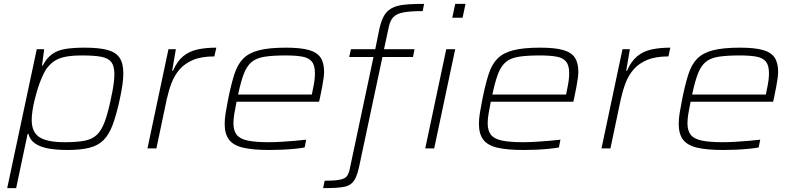

<svg xmlns="http://www.w3.org/2000/svg" viewBox="-20 -763 4081 987"><path d="M17 204 169 -510H207L196 -426H200Q219 -464 247.5 -484.5Q276 -505 317 -511.5Q358 -518 416 -518Q488 -518 531.5 -506.5Q575 -495 594.5 -466.5Q614 -438 614 -386Q614 -361 609.5 -328Q605 -295 596 -254Q579 -175 560 -123.5Q541 -72 513 -43.5Q485 -15 440 -3.5Q395 8 327 8Q269 8 227 0Q185 -8 159.5 -26Q134 -44 126 -75H122L63 204ZM312 -32Q375 -32 414.5 -39.5Q454 -47 478 -70Q502 -93 518.5 -137.5Q535 -182 550 -255Q559 -295 563.5 -326.5Q568 -358 568 -381Q568 -423 552.5 -443.5Q537 -464 501 -471Q465 -478 403 -478Q350 -478 315.5 -471Q281 -464 258.5 -448.5Q236 -433 217 -407Q206 -389 195 -364Q184 -339 175 -310Q166 -281 158.5 -251.5Q151 -222 147 -194.5Q143 -167 143 -146Q143 -84 182.5 -58Q222 -32 312 -32Z M738 0 846 -510H884L865 -399H869Q891 -449 922.5 -474.5Q954 -500 996.5 -509Q1039 -518 1092 -518L1082 -473Q1016 -473 973 -455Q930 -437 903.5 -406.5Q877 -376 862 -336.5Q847 -297 837 -252L784 0Z M1365 8Q1279 8 1229 -4Q1179 -16 1157 -45.5Q1135 -75 1135 -126Q1135 -152 1140 -183Q1145 -214 1153 -254Q1168 -329 1184.5 -380.5Q1201 -432 1230 -461.5Q1259 -491 1311 -504.5Q1363 -518 1449 -518Q1525 -518 1567.5 -506Q1610 -494 1628 -467Q1646 -440 1646 -394Q1646 -381 1643.5 -361.5Q1641 -342 1636 -315.5Q1631 -289 1624 -256L1620 -240H1196Q1189 -206 1184.5 -178.5Q1180 -151 1180 -129Q1180 -92 1196.5 -70.5Q1213 -49 1253 -40.5Q1293 -32 1360 -32Q1391 -32 1425.5 -34Q1460 -36 1494.5 -39Q1529 -42 1554 -45L1546 -5Q1525 -1 1494.5 2Q1464 5 1430.5 6.5Q1397 8 1365 8ZM1204 -277H1583L1587 -297Q1594 -330 1596.5 -349.5Q1599 -369 1599 -387Q1599 -427 1583 -446.5Q1567 -466 1533.5 -472Q1500 -478 1448 -478Q1380 -478 1338 -471Q1296 -464 1272 -443Q1248 -422 1233 -382.5Q1218 -343 1204 -277Z M1641 204 1649 166Q1703 166 1728.5 160.5Q1754 155 1763 143Q1772 131 1777 110L1900 -470H1775L1784 -510H1909L1931 -618Q1939 -652 1950.5 -675Q1962 -698 1979.5 -711.5Q1997 -725 2022 -732Q2047 -739 2081.5 -741Q2116 -743 2160 -743L2153 -706Q2091 -706 2055.5 -699.5Q2020 -693 2003 -676Q1986 -659 1979 -626L1954 -510H2111L2103 -470H1946L1825 99Q1818 130 1809 149.5Q1800 169 1786.5 180.5Q1773 192 1753 196.5Q1733 201 1705 202.5Q1677 204 1641 204ZM2305 -672 2320 -743H2373L2358 -672ZM2166 0 2274 -510H2320L2212 0Z M2672 8Q2586 8 2536 -4Q2486 -16 2464 -45.5Q2442 -75 2442 -126Q2442 -152 2447 -183Q2452 -214 2460 -254Q2475 -329 2491.5 -380.5Q2508 -432 2537 -461.5Q2566 -491 2618 -504.5Q2670 -518 2756 -518Q2832 -518 2874.5 -506Q2917 -494 2935 -467Q2953 -440 2953 -394Q2953 -381 2950.5 -361.5Q2948 -342 2943 -315.5Q2938 -289 2931 -256L2927 -240H2503Q2496 -206 2491.5 -178.5Q2487 -151 2487 -129Q2487 -92 2503.5 -70.5Q2520 -49 2560 -40.5Q2600 -32 2667 -32Q2698 -32 2732.5 -34Q2767 -36 2801.5 -39Q2836 -42 2861 -45L2853 -5Q2832 -1 2801.5 2Q2771 5 2737.5 6.5Q2704 8 2672 8ZM2511 -277H2890L2894 -297Q2901 -330 2903.5 -349.5Q2906 -369 2906 -387Q2906 -427 2890 -446.5Q2874 -466 2840.5 -472Q2807 -478 2755 -478Q2687 -478 2645 -471Q2603 -464 2579 -443Q2555 -422 2540 -382.5Q2525 -343 2511 -277Z M3072 0 3180 -510H3218L3199 -399H3203Q3225 -449 3256.5 -474.5Q3288 -500 3330.5 -509Q3373 -518 3426 -518L3416 -473Q3350 -473 3307 -455Q3264 -437 3237.5 -406.5Q3211 -376 3196 -336.5Q3181 -297 3171 -252L3118 0Z M3699 8Q3613 8 3563 -4Q3513 -16 3491 -45.5Q3469 -75 3469 -126Q3469 -152 3474 -183Q3479 -214 3487 -254Q3502 -329 3518.5 -380.5Q3535 -432 3564 -461.5Q3593 -491 3645 -504.5Q3697 -518 3783 -518Q3859 -518 3901.5 -506Q3944 -494 3962 -467Q3980 -440 3980 -394Q3980 -381 3977.5 -361.5Q3975 -342 3970 -315.5Q3965 -289 3958 -256L3954 -240H3530Q3523 -206 3518.5 -178.5Q3514 -151 3514 -129Q3514 -92 3530.5 -70.5Q3547 -49 3587 -40.5Q3627 -32 3694 -32Q3725 -32 3759.5 -34Q3794 -36 3828.5 -39Q3863 -42 3888 -45L3880 -5Q3859 -1 3828.5 2Q3798 5 3764.5 6.5Q3731 8 3699 8ZM3538 -277H3917L3921 -297Q3928 -330 3930.5 -349.5Q3933 -369 3933 -387Q3933 -427 3917 -446.5Q3901 -466 3867.5 -472Q3834 -478 3782 -478Q3714 -478 3672 -471Q3630 -464 3606 -443Q3582 -422 3567 -382.5Q3552 -343 3538 -277Z"/></svg>

Font: Saira Expanded ExtraLight
Style: Italic
Weight: 250
Width: 7
Italic angle: -12°
Designer: Hector Gatti with collaboration of the Omnibus-Type team
Foundry: Omnibus-Type
Version: Version 1.101